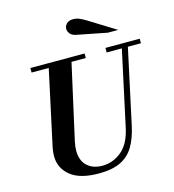

<svg xmlns="http://www.w3.org/2000/svg" viewBox="-139 -1101 1116 1228"><g transform="rotate(-15 419.0 -487.0)"><path d="M365 11Q238 11 176 -40Q114 -91 114 -170Q114 -183 115.5 -197Q117 -211 120 -226L234 -754H385L267 -226Q264 -211 262 -196Q260 -181 260 -168Q260 -101 298 -66Q336 -31 398 -31Q468 -31 525 -77.5Q582 -124 604 -226L718 -754H758L644 -226Q627 -148 595 -95Q563 -42 507.5 -15.5Q452 11 365 11ZM114 -724V-754H473V-724ZM611 -724V-754H838V-724ZM651 -844 453 -883Q425 -888 412.5 -904Q400 -920 400 -936Q400 -955 415 -970Q430 -985 458 -985Q479 -985 497.5 -977.5Q516 -970 544 -953L720 -844Z"/></g></svg>

Font: Libre Bodoni
Style: Bold Italic
Weight: 700
Italic angle: -13°
Version: Version 2.005;gftools[0.9.23]